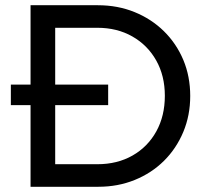

<svg xmlns="http://www.w3.org/2000/svg" viewBox="-20 -714 794 734"><path d="M21.5 -390.5H393.5V-312.2H21.5ZM158.8 0V-86.2H352Q428.5 -86.2 486.8 -119.5Q545 -152.8 577.6 -211.8Q610.2 -270.8 610.2 -348Q610.2 -424.2 577.2 -482.9Q544.2 -541.5 486 -574.6Q427.8 -607.8 352 -607.8H159.8V-694H354.2Q430 -694 494.2 -667.9Q558.5 -641.8 606.4 -594.9Q654.2 -548 680.8 -484.9Q707.2 -421.8 707.2 -347Q707.2 -273.2 680.8 -209.8Q654.2 -146.2 606.9 -99.2Q559.5 -52.2 495.2 -26.1Q431 0 356.2 0ZM96.8 0V-694H191V0Z"/></svg>

Font: Outfit Thin
Style: Regular
Weight: 100
Designer: Rodrigo Fuenzalida
Foundry: fragTYPE
Version: Version 1.100;gftools[0.9.27]